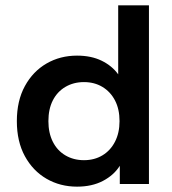

<svg xmlns="http://www.w3.org/2000/svg" viewBox="-20 -688 644 718"><path d="M268 10Q205 10 154 -19.5Q103 -49 73 -104Q43 -159 43 -235Q43 -311 73 -366Q103 -421 154 -450.5Q205 -480 268 -480Q321 -480 360 -461Q399 -442 422 -410V-668H537V0H428V-68Q406 -33 365 -11.5Q324 10 268 10ZM294 -89Q333 -89 363 -107Q393 -125 410 -158Q427 -191 427 -235Q427 -280 410 -312.5Q393 -345 363 -363Q333 -381 294 -381Q255 -381 224.5 -363Q194 -345 177.5 -312.5Q161 -280 161 -235Q161 -191 177.5 -158Q194 -125 224.5 -107Q255 -89 294 -89Z"/></svg>

Font: Gantari SemiBold
Style: Regular
Weight: 600
Designer: Anugrah Pasau
Foundry: Lafontype
Version: Version 1.000; ttfautohint (v1.8.3)